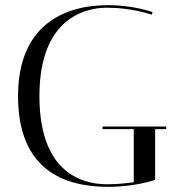

<svg xmlns="http://www.w3.org/2000/svg" viewBox="-20 -721 689 745"><path d="M582 -23V-220H625V-230H378V-220H499V-14C470 -10 435 -6 399 -6C338 -6 133 -17 133 -348C133 -680 347 -692 399 -691C491 -691 569 -664 569 -664L572 -674C572 -674 500 -701 399 -701C226 -701 50 -621 50 -348C50 -64 226 4 399 4C506 4 582 -23 582 -23Z"/></svg>

Font: Italiana
Style: Regular
Weight: 400
Designer: Santiago Orozco
Foundry: Santiago Orozco
Version: Version 1.000;PS 001.001;hotconv 1.0.56